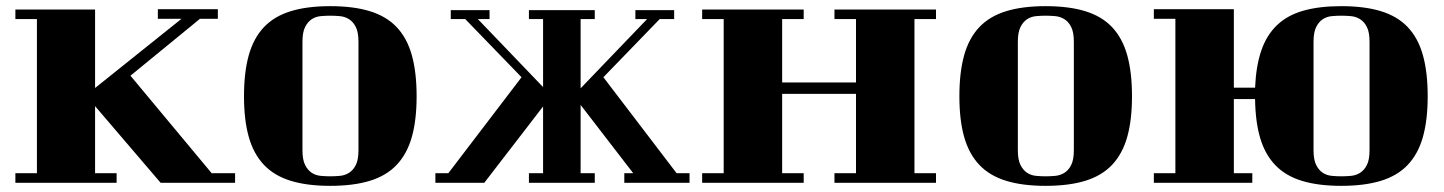

<svg xmlns="http://www.w3.org/2000/svg" viewBox="-20 -533 4693 624"><path d="M289 -188V30H359V61H30V30H100V-471H30V-502H289V-247L570 -472H493V-503H688V-472H630L404 -287L668 30H744V61H502Z M773 -220Q773 -298 788.5 -353.5Q804 -409 837.5 -444.5Q871 -480 924.5 -496.5Q978 -513 1053 -513Q1129 -513 1182.5 -496.5Q1236 -480 1269.5 -444.5Q1303 -409 1318.5 -353.5Q1334 -298 1334 -220Q1334 -143 1318.5 -88Q1303 -33 1269.5 2.5Q1236 38 1182.5 54.5Q1129 71 1053 71Q978 71 924.5 54.5Q871 38 837.5 2.5Q804 -33 788.5 -88Q773 -143 773 -220ZM1145 -397Q1145 -428 1136.5 -445Q1128 -462 1114.5 -470.5Q1101 -479 1085 -480.5Q1069 -482 1053 -482Q1038 -482 1022 -480.5Q1006 -479 993 -470.5Q980 -462 971.5 -445Q963 -428 963 -397V-45Q963 -14 971.5 3Q980 20 993 28.5Q1006 37 1022 38.5Q1038 40 1053 40Q1069 40 1085 38.5Q1101 37 1114.5 28.5Q1128 20 1136.5 3Q1145 -14 1145 -45Z M2009 30H2038L1867 -192V30H1913V61H1699V30H1745V-187L1554 61H1395V30H1437L1675 -282L1492 -471H1445V-500H1571V-471H1533L1745 -250V-471H1699V-500H1913V-471H1867V-246L2083 -471H2045V-500H2171V-471H2124L1941 -282L2179 30H2221V61H2009Z M2522 -228V30H2592V61H2262V30H2332V-471H2262V-502H2592V-471H2522V-265H2762V-471H2692V-502H3022V-471H2952V30H3022V61H2692V30H2762V-228Z M3098 -220Q3098 -298 3113.5 -353.5Q3129 -409 3162.5 -444.5Q3196 -480 3249.5 -496.5Q3303 -513 3378 -513Q3454 -513 3507.5 -496.5Q3561 -480 3594.5 -444.5Q3628 -409 3643.5 -353.5Q3659 -298 3659 -220Q3659 -143 3643.5 -88Q3628 -33 3594.5 2.5Q3561 38 3507.5 54.5Q3454 71 3378 71Q3303 71 3249.5 54.5Q3196 38 3162.5 2.5Q3129 -33 3113.5 -88Q3098 -143 3098 -220ZM3470 -397Q3470 -428 3461.5 -445Q3453 -462 3439.5 -470.5Q3426 -479 3410 -480.5Q3394 -482 3378 -482Q3363 -482 3347 -480.5Q3331 -479 3318 -470.5Q3305 -462 3296.5 -445Q3288 -428 3288 -397V-45Q3288 -14 3296.5 3Q3305 20 3318 28.5Q3331 37 3347 38.5Q3363 40 3378 40Q3394 40 3410 38.5Q3426 37 3439.5 28.5Q3453 20 3461.5 3Q3470 -14 3470 -45Z M3990 -248H4059Q4062 -318 4079 -368Q4096 -418 4129.5 -450.5Q4163 -483 4215 -498Q4267 -513 4339 -513Q4415 -513 4468.5 -496.5Q4522 -480 4555.5 -444.5Q4589 -409 4604.5 -353.5Q4620 -298 4620 -220Q4620 -143 4604.5 -88Q4589 -33 4555.5 2.5Q4522 38 4468.5 54.5Q4415 71 4339 71Q4265 71 4212 55Q4159 39 4125.5 4.5Q4092 -30 4076 -83Q4060 -136 4059 -211H3990V30H4050V61H3730V30H3800V-472H3730V-503H3990ZM4431 -397Q4431 -428 4422.5 -445Q4414 -462 4400.5 -470.5Q4387 -479 4371 -480.5Q4355 -482 4339 -482Q4324 -482 4308 -480.5Q4292 -479 4279 -470.5Q4266 -462 4257.5 -445Q4249 -428 4249 -397V-45Q4249 -14 4257.5 3Q4266 20 4279 28.5Q4292 37 4308 38.5Q4324 40 4339 40Q4355 40 4371 38.5Q4387 37 4400.5 28.5Q4414 20 4422.5 3Q4431 -14 4431 -45Z"/></svg>

Font: Cafe24 ClassicType
Style: Regular
Weight: 400
Designer: Cafe24 thkim, hmlim, mnelim & 4IR
Foundry: Cafe24
Version: Version 1.000